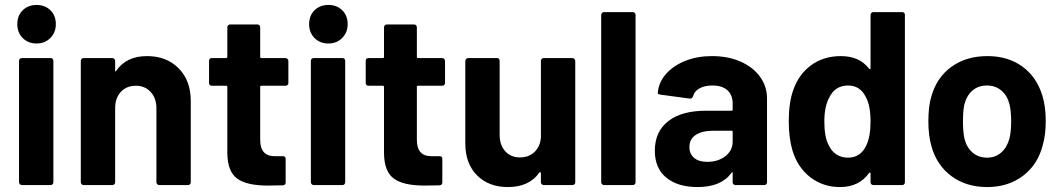

<svg xmlns="http://www.w3.org/2000/svg" viewBox="-20 -749 4292 777"><path d="M57 -12V-503Q57 -508 60.5 -511Q64 -514 69 -514H185Q190 -514 193 -511Q196 -508 196 -503V-12Q196 -7 193 -3.5Q190 0 185 0H69Q64 0 60.5 -3.5Q57 -7 57 -12ZM128 -729Q162 -729 184 -707.5Q206 -686 206 -651Q206 -618 184 -595.5Q162 -573 128 -573Q94 -573 72 -595Q50 -617 50 -651Q50 -686 72 -707.5Q94 -729 128 -729Z M307 -11V-502Q307 -507 310 -510.5Q313 -514 318 -514H434Q439 -514 442.5 -510.5Q446 -507 446 -502V-464Q446 -460 447.5 -459.5Q449 -459 450 -462Q491 -522 575 -522Q654 -522 703 -472.5Q752 -423 752 -341V-11Q752 -6 748.5 -3Q745 0 740 0H624Q620 0 616.5 -3.5Q613 -7 613 -11V-311Q613 -351 590 -376.5Q567 -402 530 -402Q492 -402 469 -377Q446 -352 446 -312V-11Q446 -6 442.5 -3Q439 0 434 0H318Q314 0 310.5 -3.5Q307 -7 307 -11Z M900 -128V-397Q900 -402 895 -402H837Q832 -402 829 -405Q826 -408 826 -413V-502Q826 -514 837 -514H895Q900 -514 900 -519V-638Q900 -643 903 -646.5Q906 -650 911 -650H1022Q1027 -650 1030 -646.5Q1033 -643 1033 -638V-519Q1033 -514 1038 -514H1135Q1140 -514 1143.5 -510.5Q1147 -507 1147 -502V-413Q1147 -408 1143.5 -405Q1140 -402 1135 -402H1038Q1033 -402 1033 -397V-183Q1033 -117 1091 -117H1125Q1136 -117 1136 -106V-11Q1136 0 1125 1Q1100 2 1064 2Q978 2 939.5 -26.5Q901 -55 900 -128Z M1238 -12V-503Q1238 -508 1241.5 -511Q1245 -514 1250 -514H1366Q1371 -514 1374 -511Q1377 -508 1377 -503V-12Q1377 -7 1374 -3.5Q1371 0 1366 0H1250Q1245 0 1241.5 -3.5Q1238 -7 1238 -12ZM1309 -729Q1343 -729 1365 -707.5Q1387 -686 1387 -651Q1387 -618 1365 -595.5Q1343 -573 1309 -573Q1275 -573 1253 -595Q1231 -617 1231 -651Q1231 -686 1253 -707.5Q1275 -729 1309 -729Z M1534 -128V-397Q1534 -402 1529 -402H1471Q1466 -402 1463 -405Q1460 -408 1460 -413V-502Q1460 -514 1471 -514H1529Q1534 -514 1534 -519V-638Q1534 -643 1537 -646.5Q1540 -650 1545 -650H1656Q1661 -650 1664 -646.5Q1667 -643 1667 -638V-519Q1667 -514 1672 -514H1769Q1774 -514 1777.5 -510.5Q1781 -507 1781 -502V-413Q1781 -408 1777.5 -405Q1774 -402 1769 -402H1672Q1667 -402 1667 -397V-183Q1667 -117 1725 -117H1759Q1770 -117 1770 -106V-11Q1770 0 1759 1Q1734 2 1698 2Q1612 2 1573.5 -26.5Q1535 -55 1534 -128Z M1863 -169V-502Q1863 -507 1866.5 -510.5Q1870 -514 1875 -514H1991Q2002 -514 2002 -502V-203Q2002 -162 2024.5 -137Q2047 -112 2084 -112Q2120 -112 2143 -134Q2166 -156 2169 -192V-502Q2169 -507 2172 -510.5Q2175 -514 2180 -514H2296Q2301 -514 2304.5 -510.5Q2308 -507 2308 -502V-11Q2308 -6 2304.5 -3Q2301 0 2296 0H2180Q2176 0 2172.5 -3.5Q2169 -7 2169 -11V-49Q2169 -51 2166.5 -52Q2164 -53 2163 -51Q2122 8 2035 8Q1958 8 1910.5 -39.5Q1863 -87 1863 -169Z M2413 -11V-689Q2413 -694 2416.5 -697Q2420 -700 2424 -700H2540Q2545 -700 2548.5 -697Q2552 -694 2552 -689V-11Q2552 -6 2548.5 -3Q2545 0 2540 0H2424Q2420 0 2416.5 -3.5Q2413 -7 2413 -11Z M2630 -139Q2630 -216 2684 -258.5Q2738 -301 2838 -301H2941Q2945 -301 2945 -305V-330Q2945 -364 2924 -383.5Q2903 -403 2863 -403Q2832 -403 2811 -391.5Q2790 -380 2785 -360Q2780 -348 2771 -350L2653 -366Q2640 -368 2642 -374Q2646 -417 2676 -450.5Q2706 -484 2754 -503Q2802 -522 2861 -522Q2927 -522 2977.5 -499.5Q3028 -477 3056 -438Q3084 -399 3084 -351V-11Q3084 -7 3081 -3.5Q3078 0 3073 0H2957Q2952 0 2948.5 -3Q2945 -6 2945 -11V-48Q2945 -52 2943 -52.5Q2941 -53 2940 -49Q2898 8 2803 8Q2723 8 2676.5 -30Q2630 -68 2630 -139ZM2842 -94Q2886 -94 2915.5 -117Q2945 -140 2945 -176V-216Q2945 -220 2941 -220H2868Q2821 -220 2795.5 -203Q2770 -186 2770 -154Q2770 -126 2789 -110Q2808 -94 2842 -94Z M3187 -140Q3172 -191 3172 -259Q3172 -333 3190 -384Q3212 -448 3262.5 -485Q3313 -522 3383 -522Q3458 -522 3497 -471Q3499 -469 3501 -469.5Q3503 -470 3503 -473V-689Q3503 -694 3506.5 -697Q3510 -700 3515 -700H3631Q3636 -700 3639 -697Q3642 -694 3642 -689V-11Q3642 -7 3639 -3.5Q3636 0 3631 0H3515Q3510 0 3506.5 -3Q3503 -6 3503 -11V-47Q3503 -53 3497 -49Q3457 8 3379 8Q3311 8 3259.5 -31.5Q3208 -71 3187 -140ZM3334 -161Q3345 -137 3365 -124Q3385 -111 3412 -111Q3463 -111 3486 -161Q3503 -197 3503 -257Q3503 -322 3484 -356Q3473 -379 3455 -391Q3437 -403 3412 -403Q3386 -403 3367 -391Q3348 -379 3337 -356Q3316 -320 3316 -257Q3316 -193 3334 -161Z M3749 -159Q3737 -201 3737 -258Q3737 -322 3750 -362Q3772 -437 3831.5 -479.5Q3891 -522 3976 -522Q4059 -522 4117 -480Q4175 -438 4198 -363Q4212 -318 4212 -260Q4212 -204 4200 -162Q4180 -83 4120 -37.5Q4060 8 3975 8Q3890 8 3830 -36.5Q3770 -81 3749 -159ZM3883 -188Q3892 -152 3916 -131.5Q3940 -111 3975 -111Q4008 -111 4031.5 -131.5Q4055 -152 4065 -188Q4072 -216 4072 -258Q4072 -300 4065 -328Q4056 -363 4032 -383Q4008 -403 3974 -403Q3940 -403 3916.5 -383.5Q3893 -364 3883 -328Q3877 -301 3877 -258Q3877 -217 3883 -188Z"/></svg>

Font: Barlow GEO Bold
Style: Regular
Weight: 700
Designer: Jeremy Tribby
Foundry: Tribby Type
Version: Version 1.408